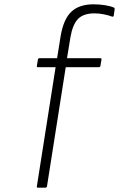

<svg xmlns="http://www.w3.org/2000/svg" viewBox="-20 -686 600 891"><path d="M156 185Q154 185 152 183.5Q150 182 151 179L238 -374H156Q150 -374 151 -380L156 -410Q158 -416 163 -416H245L261 -516Q274 -596 310.5 -631Q347 -666 414 -666Q441 -666 466.5 -662Q492 -658 508 -651Q513 -649 512 -643L508 -614Q507 -607 500 -609Q484 -615 462 -619.5Q440 -624 419 -624Q367 -624 342 -598Q317 -572 307 -514L291 -416H445Q452 -416 451 -410L446 -380Q445 -374 438 -374H285L198 179Q197 182 195 183.5Q193 185 190 185Z"/></svg>

Font: Sofia Sans Semi Condensed Light
Style: Italic
Weight: 300
Italic angle: -9°
Version: Version 4.100